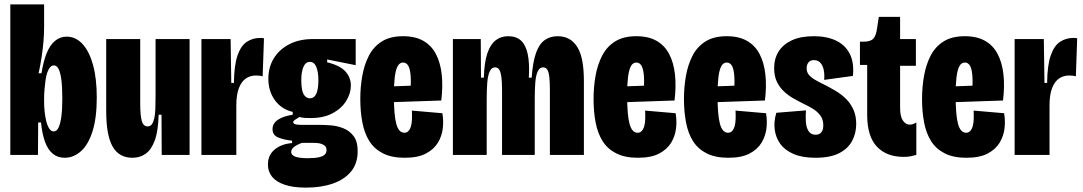

<svg xmlns="http://www.w3.org/2000/svg" viewBox="-20 -706 4937 875"><path d="M275 13Q243 13 220.5 -5.5Q198 -24 185 -60Q172 -96 167 -148H154L153 0H27V-254V-686H181V-584Q181 -550 178 -515.5Q175 -481 169.5 -445Q164 -409 156 -372H169Q178 -428 193 -464.5Q208 -501 231 -520Q254 -539 284 -539Q325 -539 356 -505.5Q387 -472 404 -410Q421 -348 421 -262Q421 -168 401.5 -107Q382 -46 348.5 -16.5Q315 13 275 13ZM225 -107Q238 -107 246.5 -124Q255 -141 259.5 -174.5Q264 -208 264 -257Q264 -310 259.5 -343.5Q255 -377 246.5 -392.5Q238 -408 226 -408Q216 -408 208.5 -399.5Q201 -391 195.5 -375.5Q190 -360 187.5 -340.5Q185 -321 183 -300Q181 -279 181 -259V-240Q181 -220 183.5 -196.5Q186 -173 191 -153Q196 -133 204.5 -120Q213 -107 225 -107Z M584 13Q522 13 493 -38.5Q464 -90 464 -200V-528H619V-236Q619 -180 626 -155Q633 -130 653 -130Q665 -130 672 -139.5Q679 -149 683 -166.5Q687 -184 688 -210.5Q689 -237 689 -271V-528H844V-237V0H717L716 -183H703Q701 -109 685.5 -66.5Q670 -24 644 -5.5Q618 13 584 13Z M898 0V-294V-528H1031L1034 -328H1046Q1047 -409 1062.5 -453.5Q1078 -498 1105 -515.5Q1132 -533 1164 -533Q1169 -533 1173.5 -533Q1178 -533 1183 -531L1177 -358Q1171 -360 1163 -361Q1155 -362 1147 -362Q1120 -362 1100 -348Q1080 -334 1068.5 -304Q1057 -274 1057 -225V0Z M1375 149Q1316 149 1277.5 136Q1239 123 1220 99.5Q1201 76 1201 44Q1201 1 1231.5 -24.5Q1262 -50 1311 -54V-65Q1278 -68 1250 -78.5Q1222 -89 1222 -117Q1222 -144 1247 -160.5Q1272 -177 1314 -183V-196Q1263 -208 1233 -249Q1203 -290 1203 -347Q1203 -400 1228 -440.5Q1253 -481 1298.5 -504.5Q1344 -528 1406 -528H1601V-409L1471 -435V-422Q1529 -408 1554 -380.5Q1579 -353 1579 -316Q1579 -281 1558 -246.5Q1537 -212 1496 -190Q1455 -168 1396 -168Q1386 -168 1371.5 -168.5Q1357 -169 1345 -173Q1331 -165 1323.5 -159.5Q1316 -154 1316 -149Q1316 -145 1321 -142Q1326 -139 1334 -138Q1342 -137 1352 -137H1431Q1454 -137 1484.5 -135Q1515 -133 1543.5 -122Q1572 -111 1591 -86.5Q1610 -62 1610 -17Q1610 39 1580 75.5Q1550 112 1497 130.5Q1444 149 1375 149ZM1380 15Q1415 15 1434 10.5Q1453 6 1460.5 -2Q1468 -10 1468 -21Q1468 -34 1461.5 -40.5Q1455 -47 1444 -50.5Q1433 -54 1422 -54.5Q1411 -55 1403 -55H1356Q1330 -45 1318.5 -35Q1307 -25 1307 -14Q1307 -3 1317 3.5Q1327 10 1344 12.5Q1361 15 1380 15ZM1392 -258Q1412 -258 1421.5 -279Q1431 -300 1431 -339Q1431 -378 1421.5 -401Q1412 -424 1392 -424Q1373 -424 1363 -401.5Q1353 -379 1353 -340Q1353 -314 1357 -295.5Q1361 -277 1370.5 -267.5Q1380 -258 1392 -258Z M1824 13Q1765 13 1725.5 -7Q1686 -27 1663.5 -62.5Q1641 -98 1631.5 -147.5Q1622 -197 1622 -255Q1622 -309 1631 -360Q1640 -411 1661 -452Q1682 -493 1720 -517Q1758 -541 1817 -541Q1872 -541 1909 -520Q1946 -499 1966.5 -460Q1987 -421 1993 -367Q1999 -313 1991 -248L1729 -239V-311L1864 -316L1849 -272Q1854 -327 1851.5 -359.5Q1849 -392 1840.5 -406.5Q1832 -421 1817 -421Q1801 -421 1792 -404Q1783 -387 1779 -354Q1775 -321 1775 -273Q1775 -182 1786 -141.5Q1797 -101 1823 -101Q1834 -101 1841.5 -109Q1849 -117 1853 -131Q1857 -145 1857.5 -163.5Q1858 -182 1857 -202L1996 -190Q2002 -157 1998 -121.5Q1994 -86 1975.5 -55.5Q1957 -25 1920.5 -6Q1884 13 1824 13Z M2044 0V-315V-528H2171L2172 -352H2185Q2187 -422 2201 -463Q2215 -504 2239 -522.5Q2263 -541 2296 -541Q2333 -541 2354.5 -521Q2376 -501 2385 -459.5Q2394 -418 2390 -352H2403Q2408 -423 2422.5 -464Q2437 -505 2462 -523Q2487 -541 2521 -541Q2552 -541 2574.5 -528Q2597 -515 2612 -490Q2627 -465 2634 -426.5Q2641 -388 2641 -335V0H2486V-294Q2486 -331 2483.5 -354Q2481 -377 2474.5 -388Q2468 -399 2455 -399Q2439 -399 2430.5 -380.5Q2422 -362 2419.5 -330Q2417 -298 2417 -256V0H2268V-295Q2268 -331 2265 -354Q2262 -377 2255.5 -388Q2249 -399 2236 -399Q2220 -399 2211.5 -380Q2203 -361 2200.5 -328Q2198 -295 2198 -250V0Z M2887 13Q2828 13 2788.5 -7Q2749 -27 2726.5 -62.5Q2704 -98 2694.5 -147.5Q2685 -197 2685 -255Q2685 -309 2694 -360Q2703 -411 2724 -452Q2745 -493 2783 -517Q2821 -541 2880 -541Q2935 -541 2972 -520Q3009 -499 3029.5 -460Q3050 -421 3056 -367Q3062 -313 3054 -248L2792 -239V-311L2927 -316L2912 -272Q2917 -327 2914.5 -359.5Q2912 -392 2903.5 -406.5Q2895 -421 2880 -421Q2864 -421 2855 -404Q2846 -387 2842 -354Q2838 -321 2838 -273Q2838 -182 2849 -141.5Q2860 -101 2886 -101Q2897 -101 2904.5 -109Q2912 -117 2916 -131Q2920 -145 2920.5 -163.5Q2921 -182 2920 -202L3059 -190Q3065 -157 3061 -121.5Q3057 -86 3038.5 -55.5Q3020 -25 2983.5 -6Q2947 13 2887 13Z M3299 13Q3240 13 3200.5 -7Q3161 -27 3138.5 -62.5Q3116 -98 3106.5 -147.5Q3097 -197 3097 -255Q3097 -309 3106 -360Q3115 -411 3136 -452Q3157 -493 3195 -517Q3233 -541 3292 -541Q3347 -541 3384 -520Q3421 -499 3441.5 -460Q3462 -421 3468 -367Q3474 -313 3466 -248L3204 -239V-311L3339 -316L3324 -272Q3329 -327 3326.5 -359.5Q3324 -392 3315.5 -406.5Q3307 -421 3292 -421Q3276 -421 3267 -404Q3258 -387 3254 -354Q3250 -321 3250 -273Q3250 -182 3261 -141.5Q3272 -101 3298 -101Q3309 -101 3316.5 -109Q3324 -117 3328 -131Q3332 -145 3332.5 -163.5Q3333 -182 3332 -202L3471 -190Q3477 -157 3473 -121.5Q3469 -86 3450.5 -55.5Q3432 -25 3395.5 -6Q3359 13 3299 13Z M3696 13Q3636 13 3596 -4.5Q3556 -22 3535.5 -51Q3515 -80 3510.5 -116.5Q3506 -153 3518 -192L3653 -203Q3651 -177 3652.5 -151.5Q3654 -126 3664.5 -109Q3675 -92 3697 -92Q3714 -92 3723 -103Q3732 -114 3732 -135Q3732 -161 3719 -179Q3706 -197 3685 -210Q3664 -223 3638 -235Q3616 -246 3593.5 -259Q3571 -272 3551.5 -290.5Q3532 -309 3520 -334.5Q3508 -360 3508 -395Q3508 -439 3528.5 -471.5Q3549 -504 3589 -522.5Q3629 -541 3689 -541Q3748 -541 3790 -521Q3832 -501 3852.5 -461Q3873 -421 3867 -360L3736 -342Q3738 -367 3734 -387Q3730 -407 3719 -419.5Q3708 -432 3689 -432Q3672 -432 3664 -421Q3656 -410 3656 -395Q3656 -378 3665.5 -366Q3675 -354 3692.5 -343.5Q3710 -333 3733 -322Q3761 -308 3788 -292Q3815 -276 3836 -255Q3857 -234 3869.5 -206Q3882 -178 3882 -141Q3882 -99 3863.5 -64Q3845 -29 3804.5 -8Q3764 13 3696 13Z M4099 9Q4020 9 3976 -38Q3932 -85 3932 -182V-410H3899V-516H3915Q3948 -516 3960.5 -530.5Q3973 -545 3977 -577L3985 -629H4082V-528H4154V-406H4082V-214Q4082 -176 4094.5 -157Q4107 -138 4126 -138Q4134 -138 4141 -140.5Q4148 -143 4156 -148V0Q4142 4 4128.5 6.5Q4115 9 4099 9Z M4384 13Q4325 13 4285.5 -7Q4246 -27 4223.5 -62.5Q4201 -98 4191.5 -147.5Q4182 -197 4182 -255Q4182 -309 4191 -360Q4200 -411 4221 -452Q4242 -493 4280 -517Q4318 -541 4377 -541Q4432 -541 4469 -520Q4506 -499 4526.5 -460Q4547 -421 4553 -367Q4559 -313 4551 -248L4289 -239V-311L4424 -316L4409 -272Q4414 -327 4411.5 -359.5Q4409 -392 4400.5 -406.5Q4392 -421 4377 -421Q4361 -421 4352 -404Q4343 -387 4339 -354Q4335 -321 4335 -273Q4335 -182 4346 -141.5Q4357 -101 4383 -101Q4394 -101 4401.5 -109Q4409 -117 4413 -131Q4417 -145 4417.5 -163.5Q4418 -182 4417 -202L4556 -190Q4562 -157 4558 -121.5Q4554 -86 4535.5 -55.5Q4517 -25 4480.5 -6Q4444 13 4384 13Z M4604 0V-294V-528H4737L4740 -328H4752Q4753 -409 4768.5 -453.5Q4784 -498 4811 -515.5Q4838 -533 4870 -533Q4875 -533 4879.5 -533Q4884 -533 4889 -531L4883 -358Q4877 -360 4869 -361Q4861 -362 4853 -362Q4826 -362 4806 -348Q4786 -334 4774.5 -304Q4763 -274 4763 -225V0Z"/></svg>

Font: Bricolage Grotesque 72pt Condensed ExtraBold
Style: Regular
Weight: 800
Width: 3
Designer: Mathieu Triay
Foundry: Atelier Triay
Version: Version 1.001;gftools[0.9.33.dev8+g029e19f]